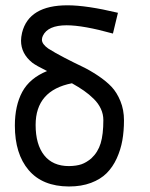

<svg xmlns="http://www.w3.org/2000/svg" viewBox="-20 -693 558 713"><path d="M440.4 -246.1Q440.4 -206.1 434.3 -171.6Q428.2 -137.2 413.6 -105Q398.9 -72.8 376.2 -50Q353.5 -27.3 317.9 -13.9Q282.2 -0.5 236.3 -0.5H235.4Q137.7 -1 86.4 -61.3Q35.2 -121.6 35.2 -226.6Q35.2 -300.8 62.7 -351.8Q90.3 -402.8 154.8 -429.2Q114.3 -449.2 100.1 -460Q58.1 -493.7 58.1 -542Q58.1 -554.7 62 -571.8Q87.4 -673.3 230.5 -673.3Q301.8 -673.3 418 -645.5L399.4 -568.4Q289.1 -599.1 227.5 -599.1Q157.7 -599.1 139.2 -560.1Q135.7 -552.7 135.7 -545.4Q135.7 -529.3 159.2 -512.7Q183.6 -497.1 220.5 -478Q257.3 -459 285.2 -445.8Q313 -432.6 343.8 -412.1Q374.5 -391.6 394.3 -370.6Q414.1 -349.6 427.2 -317.4Q440.4 -285.2 440.4 -246.1ZM247.1 -383.8Q112.3 -357.4 112.3 -229Q112.3 -156.7 144 -116.5Q175.8 -76.2 236.3 -76.2Q264.2 -76.7 282.5 -83Q300.8 -89.4 319.3 -105Q343.8 -127.9 353.8 -160.9Q363.8 -193.8 363.8 -247.1Q363.8 -269 354.5 -289.1Q345.2 -309.1 328.1 -325.9Q311 -342.8 291.7 -356.2Q272.5 -369.6 247.1 -383.8Z"/></svg>

Font: Fantasque Sans Mono
Style: Regular
Weight: 400
Monospace: yes
Designer: Jany Belluz
Version: Version 1.8.0 ; ttfautohint (v1.8.2)